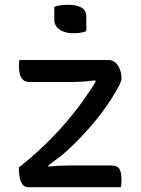

<svg xmlns="http://www.w3.org/2000/svg" viewBox="-20 -783 590 803"><path d="M61 -532H434Q451 -532 463 -521Q475 -510 481.5 -493Q488 -476 488 -458V-453Q488 -444 475.5 -420Q463 -396 441 -362Q419 -328 388 -289Q357 -250 319 -210Q281 -170 239 -134Q225 -123 210 -112Q195 -101 182 -91L183 -86Q208 -89 232 -90Q256 -91 282 -91H444Q470 -91 479 -77Q488 -63 488 -32Q488 -24 487.5 -15Q487 -6 485 0H100Q84 0 75.5 -10Q67 -20 63 -38Q59 -56 59 -75V-83Q112 -124 163.5 -173.5Q215 -223 261.5 -277.5Q308 -332 344 -386Q353 -399 363 -413.5Q373 -428 380 -442L378 -447Q348 -443 322.5 -441.5Q297 -440 269 -440H103Q87 -440 77 -448.5Q67 -457 63 -472.5Q59 -488 59 -509Q59 -515 59.5 -521Q60 -527 61 -532ZM207 -754Q213 -757 220 -758.5Q227 -760 234.5 -761Q242 -762 250.5 -762.5Q259 -763 266 -763Q300 -763 320.5 -751.5Q341 -740 341 -713V-653Q335 -650 328.5 -648.5Q322 -647 315.5 -646Q309 -645 301.5 -644.5Q294 -644 286 -644Q251 -644 229 -659.5Q207 -675 207 -701Z"/></svg>

Font: Recursive Casual
Style: Regular
Weight: 400
Version: Version 1.047